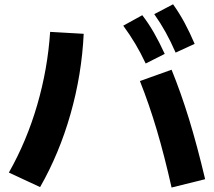

<svg xmlns="http://www.w3.org/2000/svg" viewBox="-20 -838 978 877"><path d="M619.1 -467.8 763.7 -519.5Q806.6 -414.1 843.8 -293Q880.9 -171.9 917 -19.5L763.7 18.6Q731.4 -125.5 696.3 -243.9Q661.1 -362.3 619.1 -467.8ZM209 -692.4 362.3 -683.6Q353.5 -498 302.2 -317.6Q251 -137.2 163.1 16.6L20.5 -49.8Q102.1 -193.8 149.9 -358.4Q197.8 -522.9 209 -692.4ZM543 -720.7 629.9 -768.6Q659.2 -730.5 683.3 -688.2Q707.5 -646 732.4 -591.8L645.5 -547.9Q622.6 -596.7 598.1 -637.7Q573.7 -678.7 543 -720.7ZM684.6 -773.4 770.5 -818.4Q799.8 -777.3 823 -734.1Q846.2 -690.9 869.1 -637.7L782.2 -597.7Q759.3 -649.9 736.3 -691.2Q713.4 -732.4 684.6 -773.4Z"/></svg>

Font: Pretendard JP ExtraBold
Style: Regular
Weight: 800
Designer: Base glyphs from Inter by Rasmus Andersson; Hangeul glyphs from Noto Sans CJK(Source Han Sans) by Jang Soo-young and Kan
Foundry: Kil Hyung-jin
Version: Version 1.309